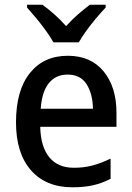

<svg xmlns="http://www.w3.org/2000/svg" viewBox="-20 -786 559 816"><path d="M268 -549Q366 -549 420.5 -482.5Q475 -416 475 -307V-247H151Q153 -162 189.5 -117.5Q226 -73 294 -73Q338 -73 374.5 -83Q411 -93 450 -112V-26Q413 -7 375 1.5Q337 10 288 10Q175 10 111.5 -62.5Q48 -135 48 -266Q48 -402 107 -475.5Q166 -549 268 -549ZM267 -469Q217 -469 187.5 -432.5Q158 -396 153 -324H375Q374 -387 348 -428Q322 -469 267 -469ZM207 -606Q195 -628 175.5 -655Q156 -682 134.5 -708Q113 -734 95 -754V-766H160Q184 -749 210.5 -725.5Q237 -702 261 -675Q286 -703 311.5 -725Q337 -747 362 -766H429V-754Q411 -735 389 -709Q367 -683 347 -655.5Q327 -628 315 -606Z"/></svg>

Font: Noto Sans Gurmukhi UI SemiCondensed Medium
Style: Regular
Weight: 500
Width: 4
Designer: Jelle Bosma - Monotype Design Team
Foundry: Monotype Imaging Inc.
Version: Version 2.004; ttfautohint (v1.8.4.7-5d5b)